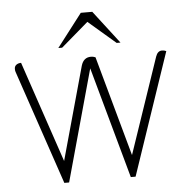

<svg xmlns="http://www.w3.org/2000/svg" viewBox="-51 -750 781 800"><g transform="rotate(-5 339.5 -350.0)"><path d="M24 -478Q22 -483 22 -491Q22 -502 30 -508Q38 -514 50 -514L193 -91L301 -480Q311 -514 342 -514Q352 -514 361 -510L477 -91L613 -491Q621 -514 639 -514Q649 -514 657 -510L484 0H464L335 -466L206 0H186ZM316 -700H364L470 -562H454L340 -660L226 -562H210Z"/></g></svg>

Font: Thasadith
Style: Regular
Weight: 400
Designer: Cadson Demak Co.,Ltd.
Foundry: Cadson Demak Co.,Ltd.
Version: Version 1.000; ttfautohint (v1.6)